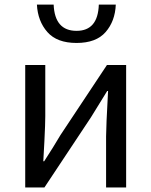

<svg xmlns="http://www.w3.org/2000/svg" viewBox="-20 -831 671 851"><path d="M91.8 0V-543H180.7V-316.4Q180.7 -283.2 176.8 -205.6Q172.9 -127.9 171.9 -116.2H175.8Q218.8 -182.6 248 -232.4L454.1 -543H539.1V0H450.2V-226.6Q450.2 -267.6 459 -427.7H455.1Q403.3 -344.7 382.8 -310.5L176.8 0ZM143.6 -810.5H217.8Q222.7 -694.3 319.3 -694.3Q414.1 -694.3 418 -810.5H493.2Q490.2 -737.3 448.2 -689Q406.2 -640.6 319.3 -640.6Q232.4 -640.6 189.9 -689Q147.5 -737.3 143.6 -810.5Z"/></svg>

Font: irohakakuC Regular
Style: Regular
Weight: 400
Designer: [Source Han Sans]
Ryoko NISHIZUKA Ë•øÂ°öÊ∂ºÂ≠ê (kana & ideographs); Paul D. Hunt (Latin, Greek & Cyrillic); Wenlong ZHAN
Version: Version 1.001.20160904